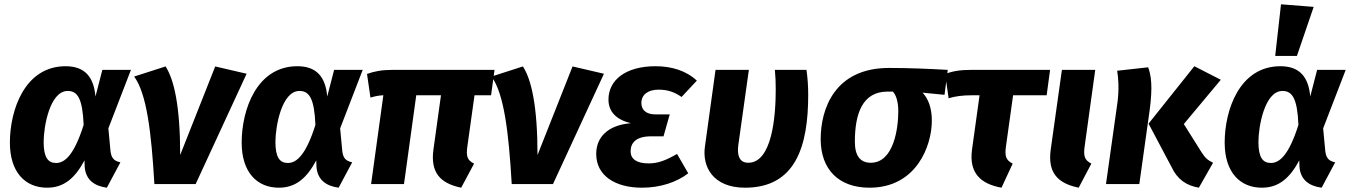

<svg xmlns="http://www.w3.org/2000/svg" viewBox="-20 -856 6279 893"><path d="M285 -548C95 -548 26 -344 26 -193C26 -54 98 17 199 17C278 17 329 -28 373 -110L374 -79C379 -21 417 9 477 17L540 -101C511 -107 498 -120 494 -153L484 -259L589 -531H456L424 -407C416 -500 373 -548 285 -548ZM295 -433C341 -433 364 -397 369 -275C325 -136 282 -98 241 -98C203 -98 183 -124 183 -196C183 -265 211 -433 295 -433Z M750 -547 604 -500C662 -421 684 -243 698 0H890L1127 -513L981 -547L818 -135C818 -361 790 -486 750 -547Z M1363 -548C1173 -548 1104 -344 1104 -193C1104 -54 1176 17 1277 17C1356 17 1407 -28 1451 -110L1452 -79C1457 -21 1495 9 1555 17L1618 -101C1589 -107 1576 -120 1572 -153L1562 -259L1667 -531H1534L1502 -407C1494 -500 1451 -548 1363 -548ZM1373 -433C1419 -433 1442 -397 1447 -275C1403 -136 1360 -98 1319 -98C1281 -98 1261 -124 1261 -196C1261 -265 1289 -433 1373 -433Z M2187 -413H2264L2280 -531H1804C1756 -531 1719 -524 1687 -512L1703 -402C1723 -408 1740 -412 1763 -413L1706 0H1859L1916 -413H2031L1996 -161C1981 -53 2028 -3 2125 17L2185 -95C2153 -111 2147 -129 2154 -177Z M2412 -547 2266 -500C2324 -421 2346 -243 2360 0H2552L2789 -513L2643 -547L2480 -135C2480 -361 2452 -486 2412 -547Z M2966 17C3050 17 3127 -8 3181 -50L3129 -140C3077 -110 3040 -96 2997 -96C2939 -96 2913 -118 2913 -152C2913 -191 2937 -222 3009 -222H3066L3095 -324H3028C2985 -324 2963 -345 2963 -377C2963 -414 2992 -439 3043 -439C3087 -439 3118 -427 3150 -405L3221 -481C3172 -527 3104 -548 3029 -548C2889 -548 2810 -483 2810 -393C2810 -335 2848 -299 2914 -283C2807 -274 2753 -218 2753 -140C2753 -39 2841 17 2966 17Z M3731 -531H3584C3587 -500 3588 -470 3588 -440C3588 -315 3571 -99 3460 -99C3416 -99 3408 -138 3414 -182L3463 -531H3308L3259 -177C3244 -80 3297 17 3445 17C3681 17 3739 -176 3739 -415C3739 -458 3736 -496 3731 -531Z M4024 17C4242 17 4314 -177 4314 -295C4314 -355 4297 -397 4271 -425L4373 -415L4388 -531C4298 -536 4209 -540 4115 -540C3861 -540 3797 -348 3797 -209C3797 -67 3882 17 4024 17ZM4030 -99C3981 -99 3956 -131 3956 -197C3956 -327 3991 -430 4108 -430H4133C4148 -413 4158 -383 4158 -338C4158 -260 4137 -99 4030 -99Z M4692 -413H4848L4864 -531H4497C4445 -531 4410 -525 4376 -512L4392 -399C4423 -408 4453 -413 4506 -413H4536L4501 -161C4486 -53 4539 -1 4638 17L4690 -95C4659 -111 4652 -129 4659 -177Z M5074 -531H4919L4867 -161C4852 -53 4899 -3 4997 17L5056 -95C5025 -111 5018 -129 5025 -177Z M5556 17 5622 -99C5596 -112 5586 -121 5569 -147L5486 -279L5658 -485L5535 -548L5322 -281L5429 -79C5456 -22 5497 7 5556 17ZM5124 0H5279L5327 -343C5342 -454 5334 -506 5320 -543L5176 -527C5182 -492 5185 -441 5178 -384Z M5938 -836 5911 -596H6012L6090 -824ZM5935 -548C5745 -548 5676 -344 5676 -193C5676 -54 5748 17 5849 17C5928 17 5979 -28 6023 -110L6024 -79C6029 -21 6067 9 6127 17L6190 -101C6161 -107 6148 -120 6144 -153L6134 -259L6239 -531H6106L6074 -407C6066 -500 6023 -548 5935 -548ZM5945 -433C5991 -433 6014 -397 6019 -275C5975 -136 5932 -98 5891 -98C5853 -98 5833 -124 5833 -196C5833 -265 5861 -433 5945 -433Z"/></svg>

Font: Fira Sans
Style: Bold Italic
Weight: 700
Italic angle: -8°
Designer: bBox Type GmbH & Carrois Corporate GbR & Edenspiekermann AG
Foundry: bBox Type GmbH & Carrois Corporate GbR & Edenspiekermann AG
Version: Version 4.301;PS 004.301;hotconv 1.0.88;makeotf.lib2.5.64775